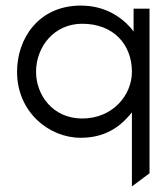

<svg xmlns="http://www.w3.org/2000/svg" viewBox="-20 -482 601 687"><path d="M41 -225C41 -83 153 11 269 11C351 11 404 -24 442 -68L452 -80V185L515 138V-451H458V-369L449 -381C410 -425 352 -462 269 -462C119 -462 41 -345 41 -225ZM109 -225C109 -314 173 -397 274 -397C386 -397 452 -323 452 -225C452 -142 384 -58 274 -58C168 -58 109 -143 109 -225Z"/></svg>

Font: Charger Sport
Style: LitExt
Weight: 300
Designer: Jasper
Foundry: Cannot Into Space Fonts
Version: Version 1.1